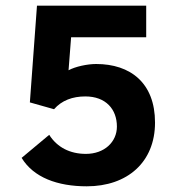

<svg xmlns="http://www.w3.org/2000/svg" viewBox="-20 -643 603 675"><path d="M285 12C428 12 525 -73 525 -212C525 -352 438 -418 318 -418C287 -418 245 -409 221 -396L230 -512H494V-623H110L85 -283L170 -259C197 -290 235 -304 280 -304C352 -304 391 -259 391 -198C391 -144 347 -102 282 -102C226 -102 181 -125 153 -169L56 -88C98 -19 182 12 285 12Z"/></svg>

Font: Inconsolata SemiExpanded Black
Style: Regular
Weight: 900
Width: 6
Monospace: yes
Designer: Raph Levien, Cyreal, Brenton Simpson
Foundry: Raph Levien, Cyreal, Google
Version: Version 3.100